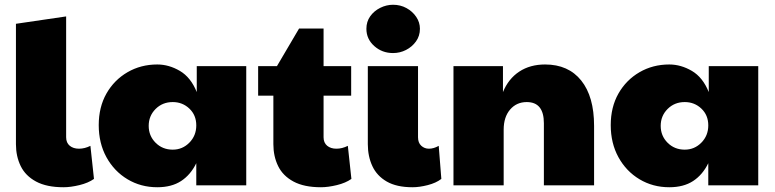

<svg xmlns="http://www.w3.org/2000/svg" viewBox="-20 -779 3257 807"><path d="M247 8Q176 8 131.5 -16Q87 -40 67 -81Q47 -122 47 -173V-679L258 -710V-202Q258 -179 273 -166.5Q288 -154 312 -154Q336 -154 360 -166L375 -27Q351 -10 314 -1Q277 8 247 8Z M641 8Q572 8 516 -25.5Q460 -59 427.5 -118Q395 -177 395 -253Q395 -329 427.5 -386Q460 -443 516 -475.5Q572 -508 641 -508Q690 -508 736 -481Q782 -454 807 -392V-501H1015V0H805V-93Q781 -44 741 -18Q701 8 641 8ZM706 -150Q747 -150 776 -179.5Q805 -209 805 -252Q805 -295 776 -322.5Q747 -350 706 -350Q663 -350 634 -321Q605 -292 605 -250Q605 -208 634 -179Q663 -150 706 -150Z M1329 8Q1258 8 1213.5 -16Q1169 -40 1149 -81Q1129 -122 1129 -173V-377H1065V-501H1144L1237 -659H1340V-501H1456V-377H1340V-202Q1340 -179 1355 -166.5Q1370 -154 1394 -154Q1418 -154 1442 -166L1457 -27Q1433 -10 1396 -1Q1359 8 1329 8Z M1714 8Q1647 8 1605.5 -16Q1564 -40 1545 -81Q1526 -122 1526 -173V-501H1737V-202Q1737 -179 1750.5 -166.5Q1764 -154 1783 -154Q1803 -154 1824 -166L1835 -27Q1813 -10 1778 -1Q1743 8 1714 8ZM1632 -556Q1586 -556 1553 -585.5Q1520 -615 1520 -658Q1520 -688 1536 -710.5Q1552 -733 1578 -746Q1604 -759 1632 -759Q1663 -759 1688.5 -745Q1714 -731 1729.5 -708Q1745 -685 1745 -658Q1745 -628 1728.5 -605Q1712 -582 1686.5 -569Q1661 -556 1632 -556Z M1886 0V-501H2094V-392Q2117 -448 2162.5 -478Q2208 -508 2271 -508Q2369 -508 2423 -440.5Q2477 -373 2477 -250V0H2266V-261Q2266 -350 2194 -350Q2151 -350 2124 -318.5Q2097 -287 2097 -234V0Z M2793 8Q2724 8 2668 -25.5Q2612 -59 2579.5 -118Q2547 -177 2547 -253Q2547 -329 2579.5 -386Q2612 -443 2668 -475.5Q2724 -508 2793 -508Q2842 -508 2888 -481Q2934 -454 2959 -392V-501H3167V0H2957V-93Q2933 -44 2893 -18Q2853 8 2793 8ZM2858 -150Q2899 -150 2928 -179.5Q2957 -209 2957 -252Q2957 -295 2928 -322.5Q2899 -350 2858 -350Q2815 -350 2786 -321Q2757 -292 2757 -250Q2757 -208 2786 -179Q2815 -150 2858 -150Z"/></svg>

Font: Paytone One
Style: Regular
Weight: 400
Designer: Vernon Adams
Foundry: Vernon Adams
Version: Version 1.002; ttfautohint (v1.8.4.7-5d5b);gftools[0.9.23]